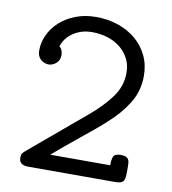

<svg xmlns="http://www.w3.org/2000/svg" viewBox="-73 -686 671 750"><g transform="rotate(10 262.5 -311.0)"><path d="M52 -31Q52 -42 56 -47Q60 -52 67 -58L288 -244Q338 -286 370.5 -330Q403 -374 403 -427Q403 -460 389.5 -485Q376 -510 354 -527Q332 -544 303.5 -552.5Q275 -561 244 -561Q202 -561 170 -540Q138 -519 127 -484Q134 -479 137.5 -470Q141 -461 141 -452Q141 -431 127 -419Q113 -407 97 -407Q91 -407 83 -409.5Q75 -412 68 -417.5Q61 -423 56.5 -432Q52 -441 52 -455Q52 -487 66 -517Q80 -547 106 -570.5Q132 -594 168.5 -608Q205 -622 249 -622Q295 -622 335.5 -608.5Q376 -595 406.5 -569.5Q437 -544 454.5 -508Q472 -472 472 -427Q472 -367 441.5 -318Q411 -269 363 -227Q347 -212 322.5 -191.5Q298 -171 270 -148.5Q242 -126 214.5 -103Q187 -80 165 -61H403Q403 -82 407.5 -95Q412 -108 438 -108Q451 -108 458 -104.5Q465 -101 468 -95Q471 -89 471.5 -81.5Q472 -74 472 -67V-41Q472 -17 464.5 -8.5Q457 0 432 0H93Q87 0 80 -0.5Q73 -1 66.5 -4Q60 -7 56 -13Q52 -19 52 -31Z"/></g></svg>

Font: CMU Typewriter Custom
Style: Regular
Weight: 500
Monospace: yes
Version: Version 0.7.0